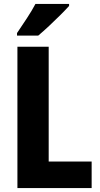

<svg xmlns="http://www.w3.org/2000/svg" viewBox="-20 -950 503 970"><path d="M68 0V-714H226V-134H443V0ZM329 -920Q313 -902 285.5 -874.5Q258 -847 228 -819Q198 -791 173 -770H66V-783Q91 -820 116 -858Q141 -896 159 -930H329Z"/></svg>

Font: Noto Sans Devanagari Condensed ExtraBold
Style: Regular
Weight: 800
Width: 3
Designer: Jelle Bosma - Monotype Design Team
Foundry: Monotype Imaging Inc.
Version: Version 2.004; ttfautohint (v1.8.4.7-5d5b)